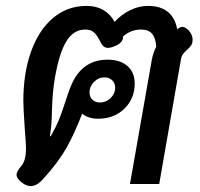

<svg xmlns="http://www.w3.org/2000/svg" viewBox="-20 -623 677 650"><path d="M494 -421Q499 -446 509 -465Q507 -494 495 -508.5Q483 -523 457 -523Q423 -523 396 -499Q398 -491 391 -482Q384 -473 369 -467Q356 -461 345 -461Q329 -461 320 -481Q310 -502 299 -512.5Q288 -523 268 -523Q230 -523 205.5 -484.5Q181 -446 166 -360Q158 -315 156 -253Q156 -247 155 -220Q154 -193 149 -162H152Q170 -194 179.5 -217.5Q189 -241 202 -281Q218 -331 230 -353Q268 -421 344 -421Q387 -421 411.5 -399.5Q436 -378 436 -340Q436 -289 401 -255Q366 -221 312 -221Q280 -221 258 -238Q232 -170 204.5 -121.5Q177 -73 126 -17Q105 7 84 7Q69 7 54 -5Q36 -19 36 -31Q36 -43 53 -62Q68 -80 68 -122Q68 -137 64 -185Q59 -258 59 -281Q59 -375 85 -448Q111 -521 159.5 -562Q208 -603 273 -603Q338 -603 368 -549Q391 -574 420.5 -588.5Q450 -603 481 -603Q565 -603 580 -524Q590 -532 597 -532Q607 -532 619 -520Q632 -505 632 -489Q632 -477 627.5 -470Q623 -463 614 -455Q604 -446 599 -439Q594 -432 592 -419L519 0H420ZM370 -326Q370 -341 360 -351Q350 -361 334 -361Q313 -361 298 -345.5Q283 -330 283 -310Q283 -295 293 -285.5Q303 -276 318 -276Q339 -276 354.5 -291Q370 -306 370 -326Z"/></svg>

Font: Niramit Medium
Style: Italic
Weight: 500
Italic angle: -10°
Designer: Katatrad Aksorn Co.,Ltd.
Foundry: Cadson Demak Co.,Ltd.
Version: Version 1.000; ttfautohint (v1.6)